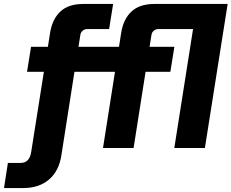

<svg xmlns="http://www.w3.org/2000/svg" viewBox="-117 -750 1173 973"><path d="M-96.7 203 -77 75.7H-14.3Q3.3 75.7 14.7 68.7Q26 61.7 32.5 48.8Q39 36 41.3 18.7L105.3 -386H20L40.3 -512.7H125.7L137 -584.7Q148 -652.7 188.7 -691.3Q229.3 -730 306 -730H456.3L436 -602.7H324Q312 -602.7 302.2 -594.5Q292.3 -586.3 290.3 -573.7L280.7 -512.7H486L497.3 -584.7Q508.3 -652.7 549 -691.3Q589.7 -730 666.3 -730H1036.7L921.3 0H766.3L861.3 -602.7H684.3Q672.3 -602.7 662.5 -594.5Q652.7 -586.3 650.7 -573.7L641 -512.7H766.7L746.3 -386H620.7L560 0H405L465.7 -386H260.3L194 37.7Q182 116.3 131.5 159.7Q81 203 0.3 203Z"/></svg>

Font: MuseoModerno Thin
Style: Italic
Weight: 100
Italic angle: -9°
Designer: Pablo Cosgaya, Héctor Gatti, Marcela Romero, and the Authors of The MuseoModerno Project.
Foundry: Omnibus-Type Team
Version: Version 1.003